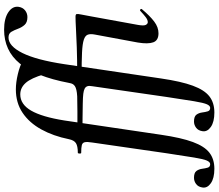

<svg xmlns="http://www.w3.org/2000/svg" viewBox="-208 -682 1041 914"><g transform="rotate(-90 312.0 -225.5)"><path d="M-35 275Q-80 275 -104 258Q-128 241 -124 218Q-121 198 -107.5 188Q-94 178 -78 178Q-54 178 -45.5 189.5Q-37 201 -35 216.5Q-33 232 -29.5 243.5Q-26 255 -13 255Q-3 255 4 239.5Q11 224 18.5 179Q26 134 39 47L90 -306Q94 -331 91.5 -342Q89 -353 77.5 -356Q66 -359 41 -359Q37 -359 37.5 -367Q38 -375 41 -375Q73 -375 87 -384Q101 -393 106 -418Q121 -492 152.5 -549Q184 -606 231.5 -638Q279 -670 343 -670Q376 -670 416 -660.5Q456 -651 481 -636L415 -535Q397 -597 374 -623Q351 -649 319 -649Q272 -649 242 -597.5Q212 -546 195 -439L127 21Q113 117 92.5 172.5Q72 228 41.5 251.5Q11 275 -35 275ZM358 -306Q361 -321 358 -329.5Q355 -338 346.5 -342.5Q338 -347 322 -349Q306 -351 275 -351.5Q244 -352 207 -352.5Q170 -353 136 -353L138 -377Q190 -377 237.5 -377Q285 -377 310 -378Q345 -380 358.5 -389Q372 -398 374 -418L388 -367ZM233 275Q188 275 164 258Q140 241 144 218Q147 198 160.5 188Q174 178 190 178Q214 178 222.5 189.5Q231 201 233 216.5Q235 232 238.5 243.5Q242 255 255 255Q265 255 272 239.5Q279 224 286.5 179Q294 134 307 47L358 -306Q362 -331 359.5 -342Q357 -353 345.5 -356Q334 -359 309 -359Q305 -359 305.5 -367Q306 -375 309 -375Q341 -375 355.5 -384Q370 -393 374 -418Q389 -497 412 -555Q435 -613 466 -651Q497 -689 537.5 -707.5Q578 -726 627 -726Q680 -726 710 -706Q740 -686 736 -657Q733 -637 719 -626Q705 -615 687 -615Q662 -615 650 -628.5Q638 -642 631.5 -660Q625 -678 617 -691.5Q609 -705 590 -705Q549 -705 516 -638.5Q483 -572 463 -439L395 21Q381 117 360.5 172.5Q340 228 309.5 251.5Q279 275 233 275ZM610 9Q576 9 567 -16Q558 -41 566 -89L604 -294Q608 -315 603.5 -327.5Q599 -340 579.5 -346.5Q560 -353 519 -355Q478 -357 407 -357L410 -378Q489 -378 543.5 -380Q598 -382 633.5 -384Q669 -386 689 -386Q700 -386 701.5 -381Q703 -376 699.5 -359.5Q696 -343 690 -309L650 -89Q645 -61 650 -51.5Q655 -42 663 -42Q674 -42 687 -52Q700 -62 716 -77Q720 -81 724 -77Q728 -73 724 -69Q693 -32 666 -11.5Q639 9 610 9Z"/></g></svg>

Font: Cormorant Infant Light
Style: Italic
Weight: 300
Italic angle: -10°
Designer: Christian Thalmann (Catharsis Fonts)
Foundry: Catharsis Fonts
Version: Version 4.001